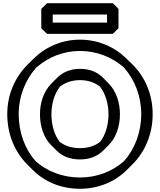

<svg xmlns="http://www.w3.org/2000/svg" viewBox="-20 -1121 992 1191"><path d="M228 -413C228 -341 249 -269 296 -222L331 -187C365 -153 412 -132 476 -132C539 -132 586 -153 620 -187L655 -222C702 -269 724 -341 724 -413C724 -484 701 -556 654 -603L619 -639L618 -640C583 -674 537 -694 476 -694C415 -694 368 -672 334 -638L299 -603L298 -602C251 -554 228 -484 228 -413ZM299 -413C299 -475 316 -537 352 -584C384 -608 425 -624 476 -624C527 -624 567 -609 600 -584C635 -539 653 -476 653 -413C653 -350 637 -288 601 -241C570 -217 528 -202 476 -202C423 -202 382 -217 350 -241C315 -287 299 -350 299 -413ZM96 -413C96 -525 138 -626 204 -701C278 -766 372 -805 476 -805C580 -805 677 -766 749 -702C816 -626 856 -526 856 -413C856 -299 816 -197 750 -122C678 -58 583 -20 476 -20C367 -20 271 -59 201 -121C134 -197 96 -299 96 -413ZM25 -413C25 -290 70 -181 147 -103L148 -102L183 -67C256 6 357 50 476 50C592 50 694 6 768 -68L803 -103C880 -180 927 -290 927 -413C927 -535 880 -643 803 -720L767 -755C692 -830 589 -875 476 -875C364 -875 262 -830 186 -755L185 -754L150 -719C73 -642 25 -534 25 -413ZM307 -1031H644V-981H307ZM272 -1101 236 -1066V-946L272 -911H680L715 -946V-1066L680 -1101Z"/></svg>

Font: Hussar Press
Style: Bold
Weight: 700
Foundry: Cannot Into Space Fonts
Version: Version 1.43